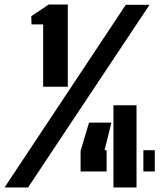

<svg xmlns="http://www.w3.org/2000/svg" viewBox="-117 -821 718 841"><path d="M72 -441V-714H21L20 -750L96 -801H180V-441ZM-97 0 434 -800H538L6 0ZM380 0V-360H481V0ZM236 -70V-160L273 -284H371L341 -163H350V-70ZM511 -70V-163H561V-70Z"/></svg>

Font: Big Shoulders Stencil Display Black
Style: Regular
Weight: 900
Designer: Patric King
Foundry: XO Type Co
Version: Version 1.000